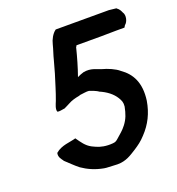

<svg xmlns="http://www.w3.org/2000/svg" viewBox="-128 -816 840 909"><g transform="rotate(-20 292.5 -361.0)"><path d="M60 -158C56 -139 68 -126 76 -115L75 -114H76C96 -96 114 -77 137 -59C166 -39 200 -23 244 -15C251 -14 258 -13 267 -13C281 -13 293 -11 310 -11C354 -11 380 -30 409 -48C432 -63 449 -75 469 -97C509 -139 533 -187 543 -247C555 -335 525 -387 476 -421C457 -438 421 -453 394 -460C369 -468 346 -483 308 -476C295 -472 287 -469 275 -463C290 -505 304 -554 315 -598V-599C314 -598 318 -603 319 -604V-607H445C471 -607 490 -608 519 -608H562L568 -618C584 -630 591 -662 579 -678C575 -687 571 -697 558 -706V-707H557C541 -709 534 -710 521 -711H253L252 -710C235 -698 221 -672 216 -650C210 -625 201 -602 195 -577C185 -538 172 -495 159 -455C152 -433 146 -414 138 -393C132 -378 122 -358 127 -343C137 -339 150 -344 162 -345H164C174 -349 183 -355 194 -360C210 -369 228 -374 250 -378H251C252 -379 253 -379 254 -380C267 -381 291 -386 302 -384C315 -380 334 -372 344 -366V-365C380 -350 407 -329 423 -303C432 -288 437 -278 435 -257C428 -222 420 -199 401 -174C385 -153 370 -142 351 -125C342 -117 337 -113 323 -112C290 -109 261 -115 240 -125L223 -133C196 -147 181 -171 166 -192L164 -195C135 -186 92 -187 61 -160Z"/></g></svg>

Font: Hussar Pisanka
Style: SbdKur
Weight: 600
Designer: Robert Jablonski
Foundry: Cannot Into Space Fonts
Version: Version 1.070